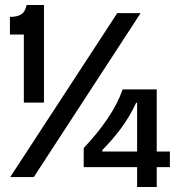

<svg xmlns="http://www.w3.org/2000/svg" viewBox="-20 -713 723 773"><path d="M76 -300V-574H20V-645Q50 -645 66 -655.5Q82 -666 87 -693H157V-300ZM21 0 452 -660H546L116 0ZM317 -40V-117Q372 -175 412.5 -234.5Q453 -294 474 -353H611V-103H664V-40H611V40H532V-40ZM392 -103H532V-299H528Q501 -241 465.5 -194Q430 -147 392 -109Z"/></svg>

Font: Bricolage Grotesque 48pt
Style: Regular
Weight: 400
Designer: Mathieu Triay
Foundry: Atelier Triay
Version: Version 1.000; ttfautohint (v1.8.4.7-5d5b);gftools[0.9.32]